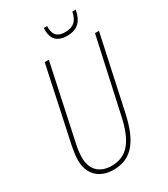

<svg xmlns="http://www.w3.org/2000/svg" viewBox="-216 -981 950 1088"><g transform="rotate(-30 259.0 -437.0)"><path d="M349 -779C418 -779 451 -815 464 -884H442C430 -827 404 -803 349 -803C289 -803 275 -838 277 -884H256C255 -880 255 -875 255 -868C255 -817 281 -779 349 -779ZM198 10C321 10 380 -78 414 -233L518 -714H492L387 -235C357 -93 306 -15 199 -15C125 -15 75 -57 75 -139C75 -162 78 -192 85 -223L190 -714H163L58 -223C52 -190 48 -161 48 -138C48 -41 110 10 198 10Z"/></g></svg>

Font: Noto Sans Condensed Thin
Style: Italic
Weight: 100
Width: 3
Italic angle: -12°
Designer: Monotype Design Team
Foundry: Monotype Imaging Inc.
Version: Version 2.013